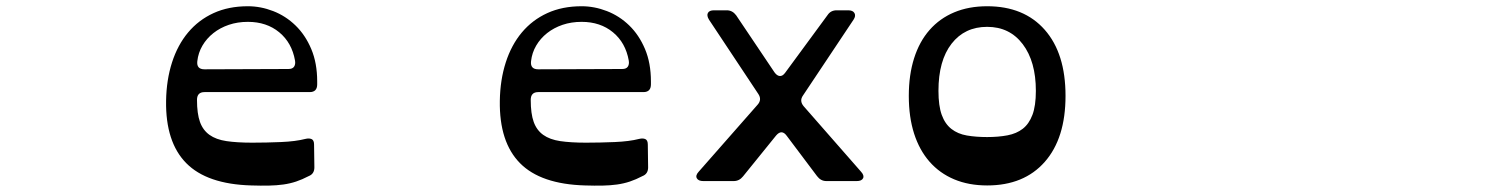

<svg xmlns="http://www.w3.org/2000/svg" viewBox="-20 -580 4823 615"><path d="M904 -359Q917 -359 922 -366.5Q927 -374 925 -386Q915 -443 874.5 -476.5Q834 -510 774 -510Q741 -510 713 -500.5Q685 -491 663.5 -474Q642 -457 628.5 -434Q615 -411 612 -384Q609 -358 635 -358ZM996 -310Q996 -285 972 -285H635Q611 -285 611 -260Q611 -216 620.5 -189.5Q630 -163 651 -148Q672 -133 705.5 -128Q739 -123 788 -123Q833 -123 880 -125Q927 -127 958 -135Q970 -138 978 -134.5Q986 -131 986 -117L987 -44Q987 -23 969 -16Q948 -5 928.5 1.5Q909 8 887.5 11Q866 14 841 14.5Q816 15 785 14Q643 10 576.5 -57.5Q510 -125 512 -257Q513 -324 531 -380Q549 -436 582.5 -476Q616 -516 664 -538Q712 -560 774 -560Q815 -560 855 -544.5Q895 -529 926.5 -498.5Q958 -468 977 -423Q996 -378 996 -319Z M1973 -359Q1986 -359 1991 -366.5Q1996 -374 1994 -386Q1984 -443 1943.5 -476.5Q1903 -510 1843 -510Q1810 -510 1782 -500.5Q1754 -491 1732.5 -474Q1711 -457 1697.5 -434Q1684 -411 1681 -384Q1678 -358 1704 -358ZM2065 -310Q2065 -285 2041 -285H1704Q1680 -285 1680 -260Q1680 -216 1689.5 -189.5Q1699 -163 1720 -148Q1741 -133 1774.5 -128Q1808 -123 1857 -123Q1902 -123 1949 -125Q1996 -127 2027 -135Q2039 -138 2047 -134.5Q2055 -131 2055 -117L2056 -44Q2056 -23 2038 -16Q2017 -5 1997.5 1.5Q1978 8 1956.5 11Q1935 14 1910 14.5Q1885 15 1854 14Q1712 10 1645.5 -57.5Q1579 -125 1581 -257Q1582 -324 1600 -380Q1618 -436 1651.5 -476Q1685 -516 1733 -538Q1781 -560 1843 -560Q1884 -560 1924 -544.5Q1964 -529 1995.5 -498.5Q2027 -468 2046 -423Q2065 -378 2065 -319Z M2697 -547Q2712 -547 2717 -538Q2722 -529 2714 -517L2552 -274Q2540 -257 2554 -240L2738 -30Q2749 -18 2744.5 -9Q2740 0 2724 0H2627Q2609 0 2597 -16L2500 -145Q2484 -167 2466 -146L2360 -15Q2348 0 2330 0H2233Q2217 0 2212 -9Q2207 -18 2218 -30L2407 -245Q2421 -261 2409 -279L2251 -517Q2243 -530 2247.5 -538.5Q2252 -547 2267 -547H2308Q2326 -547 2338 -531L2461 -348Q2469 -337 2478 -336.5Q2487 -336 2495 -347L2631 -532Q2641 -547 2660 -547Z M3142 -494Q3070 -494 3028 -440Q2986 -386 2986 -289Q2986 -241 2996.5 -212Q3007 -183 3027.5 -167Q3048 -151 3077 -146Q3106 -141 3142 -141Q3178 -141 3207 -146.5Q3236 -152 3256 -167.5Q3276 -183 3287 -212Q3298 -241 3298 -289Q3298 -383 3256 -438.5Q3214 -494 3142 -494ZM3142 -560Q3260 -560 3326.5 -484.5Q3393 -409 3393 -273Q3393 -137 3326.5 -61.5Q3260 14 3142 14Q3083 14 3036.5 -5.5Q2990 -25 2957.5 -62Q2925 -99 2908 -152Q2891 -205 2891 -273Q2891 -340 2908 -393.5Q2925 -447 2957.5 -484Q2990 -521 3036.5 -540.5Q3083 -560 3142 -560Z"/></svg>

Font: OpenDyslexic 3
Style: Regular
Weight: 400
Designer: Abelardo Gonzalez
Version: Version 1.000;PS 001.001;hotconv 1.0.56